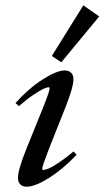

<svg xmlns="http://www.w3.org/2000/svg" viewBox="-20 -689 392 720"><path d="M210 -455.6 174.3 -479 292.5 -668.9 352.1 -627.4ZM80.1 11.2Q64.5 11.2 55.9 2.4Q47.4 -6.3 47.4 -22.5Q47.4 -51.8 78.6 -129.9L140.6 -283.2Q166 -346.2 166 -357.9Q166 -361.8 162.1 -361.8Q156.2 -361.8 143.1 -356Q129.9 -350.1 104.5 -333Q79.1 -315.9 50.8 -291L38.1 -302.7Q87.9 -357.9 140.4 -391.4Q192.9 -424.8 222.2 -424.8Q238.3 -424.8 246.8 -416Q255.4 -407.2 255.4 -391.6Q255.4 -362.8 225.1 -285.6L162.6 -128.4Q138.2 -65.4 138.2 -55.7Q138.2 -51.8 142.1 -51.8Q148.4 -51.8 160.6 -56.4Q172.9 -61 198.7 -77.9Q224.6 -94.7 255.9 -121.1L267.1 -108.4Q214.4 -53.2 162.6 -21Q110.8 11.2 80.1 11.2Z"/></svg>

Font: Elstob 18pt Medium
Style: Italic
Weight: 500
Italic angle: -20°
Designer: Peter S. Baker
Version: Version 1.015